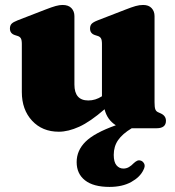

<svg xmlns="http://www.w3.org/2000/svg" viewBox="-20 -517 706 774"><path d="M68 -146V-340Q68 -356 63.8 -362.8Q59.5 -369.5 51 -372L40 -375.5Q20 -382 20 -402Q20 -414 26.5 -421Q33 -428 51 -435L162 -478Q189 -488.5 204.5 -492.8Q220 -497 232 -497Q256 -497 268 -484.2Q280 -471.5 280 -452V-176Q280 -112 336 -112Q365 -112 391 -129V-340Q391 -356 386.8 -362.8Q382.5 -369.5 374 -372L363 -375.5Q343 -382 343 -402Q343 -414 349.5 -421Q356 -428 374 -435L485 -478Q510.5 -488 526.2 -492.5Q542 -497 557 -497Q579.5 -497 591.2 -484.2Q603 -471.5 603 -452V-105Q603 -85 606 -76.8Q609 -68.5 616.5 -65L627.5 -60Q649 -50.5 649 -30Q649 0 611 0H511Q473.5 22.5 456 48Q438.5 73.5 438.5 107.5Q438.5 136 449.5 149.2Q460.5 162.5 477.5 162.5Q489.5 162.5 499.8 156.5Q510 150.5 519.5 140.5Q526.5 134 533 131Q539.5 128 547.5 130.5Q556 133 561.2 142.8Q566.5 152.5 558 168.5Q544.5 197 508.8 216.8Q473 236.5 421.5 236.5Q356.5 236.5 322.8 210Q289 183.5 289 136.5Q289 89.5 325 54Q361 18.5 447 -12Q412 -34 401.5 -76.5Q344 -26.5 299.5 -6.2Q255 14 217 14Q150.5 14 109.2 -30.5Q68 -75 68 -146Z"/></svg>

Font: Fraunces 9pt S000 Black
Style: Regular
Weight: 900
Version: Version 1.000; ttfautohint (v1.8.3)